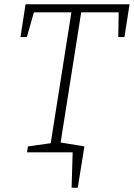

<svg xmlns="http://www.w3.org/2000/svg" viewBox="-20 -715 628 901"><path d="M107 0 111 -28 218 -43 315 -657H139L106 -541H76L100 -695H588L564 -541H535L537 -657H361L264 -43L366 -28L362 0ZM316 166 321 0H239L242 -50L376 -28L345 166Z"/></svg>

Font: Bitter Light
Style: Italic
Weight: 300
Italic angle: -9°
Designer: Sol Matas, and Bitter project Authors
Foundry: Sol Matas
Version: Version 2.001